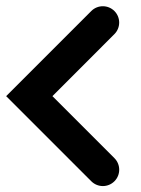

<svg xmlns="http://www.w3.org/2000/svg" viewBox="-20 -671 458 624"><path d="M276.7 -81.9C287.1 -71.5 300.7 -66.3 314.3 -66.3C327.9 -66.3 341.5 -71.5 351.9 -81.9C372.6 -102.6 372.6 -136.3 351.9 -157L150.4 -358.5L351.8 -560.1C372.5 -580.8 372.5 -614.5 351.8 -635.2C331 -655.9 297.4 -655.9 276.7 -635.2L0 -358.5Z"/></svg>

Font: Cactron
Style: Regular
Weight: 400
Version: Version 1.0